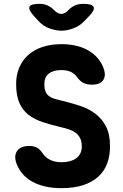

<svg xmlns="http://www.w3.org/2000/svg" viewBox="-20 -970 640 1000"><path d="M380 -570Q368 -587 348 -596Q328 -605 300 -605Q257 -605 234 -586.5Q211 -568 211 -533Q211 -508 217 -493.5Q223 -479 234.5 -470Q246 -461 262.5 -456Q279 -451 300 -446Q351 -434 396.5 -419Q442 -404 477 -377.5Q512 -351 532.5 -310.5Q553 -270 553 -208Q553 -158 538 -118Q523 -78 491.5 -49.5Q460 -21 412.5 -5.5Q365 10 300 10Q254 10 217 1.5Q180 -7 151.5 -22Q123 -37 103 -58.5Q83 -80 71 -106Q50 -151 67 -180.5Q84 -210 134 -210Q151 -210 168.5 -203Q186 -196 203 -170Q216 -150 241 -137.5Q266 -125 300 -125Q324 -125 344 -130.5Q364 -136 377.5 -146Q391 -156 398.5 -171.5Q406 -187 406 -206Q406 -233 397.5 -250Q389 -267 374.5 -278Q360 -289 341 -295.5Q322 -302 300 -307Q249 -319 205.5 -333Q162 -347 130.5 -370.5Q99 -394 81.5 -432.5Q64 -471 64 -533Q64 -580 80.5 -618.5Q97 -657 127.5 -684Q158 -711 201.5 -725.5Q245 -740 300 -740Q340 -740 373.5 -732.5Q407 -725 434 -710.5Q461 -696 480.5 -676Q500 -656 512 -632Q535 -585 520 -557Q505 -529 459 -529Q435 -529 416 -537.5Q397 -546 380 -570ZM186 -950Q209 -950 227 -942Q245 -934 262 -917L263 -916Q281 -898 298.5 -897.5Q316 -897 334 -915L338 -919Q355 -936 373.5 -943Q392 -950 415 -950Q460 -950 467.5 -933.5Q475 -917 443 -885L419 -860Q394 -834 361 -822Q328 -810 300 -810Q272 -810 238.5 -822Q205 -834 181 -860L158 -885Q127 -919 133.5 -934.5Q140 -950 186 -950Z"/></svg>

Font: Maple Mono ExtraBold
Style: Regular
Weight: 800
Monospace: yes
Designer: subframe7536
Version: Version 7.000